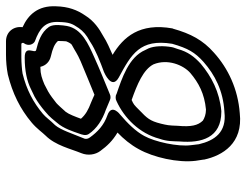

<svg xmlns="http://www.w3.org/2000/svg" viewBox="-108 -636 802 625"><g transform="rotate(-90 292.5 -323.0)"><path d="M276 -344C221 -319 171 -269 154 -205C145 -179 146 -162 145 -139C139 -67 157 -3 242 -3H244C307 -9 356 -35 398 -70C421 -91 437 -112 446 -145C448 -152 451 -158 452 -164C457 -192 456 -221 448 -240L443 -250C420 -305 349 -327 300 -344C295 -347 291 -347 287 -347C283 -347 280 -346 276 -344ZM280 -295C331 -277 379 -257 396 -224C415 -178 394 -127 368 -104C336 -77 301 -58 249 -53C233 -53 221 -58 213 -63C197 -79 192 -102 196 -145C197 -175 198 -179 203 -200C212 -236 221 -245 247 -270C265 -288 265 -288 280 -295ZM419 -643H416C376 -643 342 -636 316 -623L291 -611C273 -601 257 -589 243 -577C223 -561 213 -546 206 -538C187 -517 177 -484 171 -467C167 -456 163 -445 169 -435C187 -408 216 -390 248 -379C260 -374 270 -370 279 -366C285 -363 293 -363 299 -366C340 -383 378 -398 420 -417C462 -436 512 -457 521 -506C523 -519 528 -549 518 -564C500 -590 470 -599 442 -606C430 -610 460 -643 419 -643ZM388 -592C392 -574 405 -562 422 -558C448 -552 462 -546 472 -535C472 -529 472 -516 471 -508C467 -498 463 -492 460 -490C434 -476 433 -473 406 -461C369 -445 335 -432 297 -416C291 -419 281 -423 272 -427C248 -436 232 -445 219 -460C225 -477 234 -500 241 -509C252 -521 263 -534 270 -540C283 -550 294 -559 308 -567L331 -579C350 -587 365 -592 385 -592ZM471 -610C512 -595 536 -577 534 -533C533 -498 529 -489 514 -467C504 -453 492 -442 471 -431C470 -431 469 -429 468 -429C444 -413 404 -397 371 -385C369 -384 312 -360 353 -337C429 -296 480 -268 463 -163C448 -111 435 -89 404 -61C362 -24 310 3 242 7H241C175 15 148 -25 136 -76L133 -101C127 -144 144 -220 163 -254C178 -282 204 -308 232 -332C232 -332 270 -360 230 -374C198 -385 176 -406 158 -431C153 -438 153 -443 154 -448C171 -489 182 -525 198 -544C214 -560 224 -575 235 -584C272 -615 313 -637 366 -650C377 -652 402 -654 418 -654H462C466 -654 467 -648 465 -646C454 -631 461 -615 471 -610ZM427 -357C447 -366 469 -375 489 -388C511 -400 537 -417 555 -446C573 -472 584 -501 585 -541C588 -600 557 -632 517 -650C521 -679 502 -704 471 -704H427C407 -704 383 -702 363 -698C302 -683 251 -658 206 -620C186 -603 174 -585 164 -575C132 -543 121 -493 107 -459C98 -437 102 -413 114 -397C130 -375 147 -357 174 -341C154 -322 134 -298 120 -272C93 -224 75 -144 82 -87L86 -61V-59C99 1 139 68 237 57C316 51 383 19 434 -27C475 -63 496 -103 512 -160C512 -161 513 -161 513 -162C532 -269 485 -322 427 -357Z"/></g></svg>

Font: Blanket
Style: OutlineObl
Weight: 400
Foundry: Cannot Into Space Fonts
Version: Version 0.9